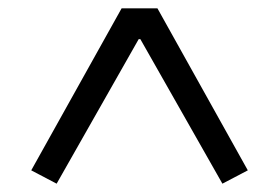

<svg xmlns="http://www.w3.org/2000/svg" viewBox="-20 -753 670 461"><path d="M313 -659 116 -312 55 -344 272 -733H358L575 -344L514 -312L317 -659Z"/></svg>

Font: IBM Plex Sans JP
Style: Regular
Weight: 400
Designer: Mike Abbink; Paul van der Laan; Pieter van Rosmalen; Wujin Sim; Yejin Wi; Jinhee Kim; Boomi Park; Yona Kim; Kichan Ma
Foundry: Sandoll Inc.
Version: Version 1.000